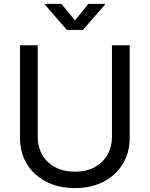

<svg xmlns="http://www.w3.org/2000/svg" viewBox="-20 -962 775 994"><path d="M367.7 11.7Q282.2 11.7 218 -22Q153.8 -55.7 118.7 -114.3Q83.5 -172.9 83.5 -247.6V-727.5H175.3V-254.9Q175.3 -202.1 198.5 -161.1Q221.7 -120.1 264.9 -96.7Q308.1 -73.2 368.2 -73.2Q427.7 -73.2 470.7 -96.9Q513.7 -120.6 536.6 -161.4Q559.6 -202.1 559.6 -254.9V-727.5H651.4V-247.6Q651.4 -172.9 616.2 -114.3Q581.1 -55.7 517.3 -22Q453.6 11.7 367.7 11.7ZM297.9 -941.9 368.2 -856.4 437.5 -941.9H523.9V-938.5L409.2 -807.1H326.2L211.9 -938.5V-941.9Z"/></svg>

Font: Inter 18pt
Style: Regular
Weight: 400
Designer: Rasmus Andersson
Foundry: rsms
Version: Version 4.001;git-66647c0bb